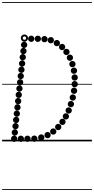

<svg xmlns="http://www.w3.org/2000/svg" viewBox="-25 -1349 897 1832"><path d="M273.1 -949Q260.5 -949 251.8 -957.7Q243 -966.4 243 -978.9Q243 -991.5 251.7 -1000.2Q260.4 -1009 272.9 -1009Q285.5 -1009 294.2 -1000.3Q303 -991.6 303 -979.1Q303 -966.5 294.3 -957.8Q285.6 -949 273.1 -949ZM336.1 -949Q323.5 -949 314.8 -957.7Q306 -966.4 306 -978.9Q306 -991.5 314.7 -1000.2Q323.4 -1009 335.9 -1009Q348.5 -1009 357.2 -1000.3Q366 -991.6 366 -979.1Q366 -966.5 357.3 -957.8Q348.6 -949 336.1 -949ZM399.6 -945.5Q387 -945.5 378.2 -954.2Q369.5 -962.9 369.5 -975.4Q369.5 -988 378.2 -996.8Q386.9 -1005.5 399.4 -1005.5Q412 -1005.5 420.8 -996.8Q429.5 -988.1 429.5 -975.6Q429.5 -963 420.8 -954.2Q412.1 -945.5 399.6 -945.5ZM460.1 -935.5Q447.5 -935.5 438.8 -944.2Q430 -952.9 430 -965.4Q430 -978 438.7 -986.8Q447.4 -995.5 459.9 -995.5Q472.5 -995.5 481.2 -986.8Q490 -978.1 490 -965.6Q490 -953 481.3 -944.2Q472.6 -935.5 460.1 -935.5ZM517.6 -908Q505 -908 496.2 -916.7Q487.5 -925.4 487.5 -937.9Q487.5 -950.5 496.2 -959.2Q504.9 -968 517.4 -968Q530 -968 538.8 -959.3Q547.5 -950.6 547.5 -938.1Q547.5 -925.5 538.8 -916.8Q530.1 -908 517.6 -908ZM567.6 -870.5Q555 -870.5 546.2 -879.2Q537.5 -887.9 537.5 -900.4Q537.5 -913 546.2 -921.8Q554.9 -930.5 567.4 -930.5Q580 -930.5 588.8 -921.8Q597.5 -913.1 597.5 -900.6Q597.5 -888 588.8 -879.2Q580.1 -870.5 567.6 -870.5ZM609.1 -823.5Q596.5 -823.5 587.8 -832.2Q579 -840.9 579 -853.4Q579 -866 587.7 -874.8Q596.4 -883.5 608.9 -883.5Q621.5 -883.5 630.2 -874.8Q639 -866.1 639 -853.6Q639 -841 630.3 -832.2Q621.6 -823.5 609.1 -823.5ZM642.1 -768.5Q629.5 -768.5 620.8 -777.2Q612 -785.9 612 -798.4Q612 -811 620.7 -819.8Q629.4 -828.5 641.9 -828.5Q654.5 -828.5 663.2 -819.8Q672 -811.1 672 -798.6Q672 -786 663.3 -777.2Q654.6 -768.5 642.1 -768.5ZM666.1 -707.5Q653.5 -707.5 644.8 -716.2Q636 -724.9 636 -737.4Q636 -750 644.7 -758.8Q653.4 -767.5 665.9 -767.5Q678.5 -767.5 687.2 -758.8Q696 -750.1 696 -737.6Q696 -725 687.3 -716.2Q678.6 -707.5 666.1 -707.5ZM680.6 -644.5Q668 -644.5 659.2 -653.2Q650.5 -661.9 650.5 -674.4Q650.5 -687 659.2 -695.8Q667.9 -704.5 680.4 -704.5Q693 -704.5 701.8 -695.8Q710.5 -687.1 710.5 -674.6Q710.5 -662 701.8 -653.2Q693.1 -644.5 680.6 -644.5ZM687.6 -579.5Q675 -579.5 666.2 -588.2Q657.5 -596.9 657.5 -609.4Q657.5 -622 666.2 -630.8Q674.9 -639.5 687.4 -639.5Q700 -639.5 708.8 -630.8Q717.5 -622.1 717.5 -609.6Q717.5 -597 708.8 -588.2Q700.1 -579.5 687.6 -579.5ZM687.6 -516Q675 -516 666.2 -524.7Q657.5 -533.4 657.5 -545.9Q657.5 -558.5 666.2 -567.2Q674.9 -576 687.4 -576Q700 -576 708.8 -567.3Q717.5 -558.6 717.5 -546.1Q717.5 -533.5 708.8 -524.8Q700.1 -516 687.6 -516ZM681.6 -453Q669 -453 660.2 -461.7Q651.5 -470.4 651.5 -482.9Q651.5 -495.5 660.2 -504.2Q668.9 -513 681.4 -513Q694 -513 702.8 -504.3Q711.5 -495.6 711.5 -483.1Q711.5 -470.5 702.8 -461.8Q694.1 -453 681.6 -453ZM669.6 -388.5Q657 -388.5 648.2 -397.2Q639.5 -405.9 639.5 -418.4Q639.5 -431 648.2 -439.8Q656.9 -448.5 669.4 -448.5Q682 -448.5 690.8 -439.8Q699.5 -431.1 699.5 -418.6Q699.5 -406 690.8 -397.2Q682.1 -388.5 669.6 -388.5ZM651.6 -325.5Q639 -325.5 630.2 -334.2Q621.5 -342.9 621.5 -355.4Q621.5 -368 630.2 -376.8Q638.9 -385.5 651.4 -385.5Q664 -385.5 672.8 -376.8Q681.5 -368.1 681.5 -355.6Q681.5 -343 672.8 -334.2Q664.1 -325.5 651.6 -325.5ZM630.6 -265Q618 -265 609.2 -273.7Q600.5 -282.4 600.5 -294.9Q600.5 -307.5 609.2 -316.2Q617.9 -325 630.4 -325Q643 -325 651.8 -316.3Q660.5 -307.6 660.5 -295.1Q660.5 -282.5 651.8 -273.8Q643.1 -265 630.6 -265ZM603.6 -208.5Q591 -208.5 582.2 -217.2Q573.5 -225.9 573.5 -238.4Q573.5 -251 582.2 -259.8Q590.9 -268.5 603.4 -268.5Q616 -268.5 624.8 -259.8Q633.5 -251.1 633.5 -238.6Q633.5 -226 624.8 -217.2Q616.1 -208.5 603.6 -208.5ZM571.1 -156.5Q558.5 -156.5 549.8 -165.2Q541 -173.9 541 -186.4Q541 -199 549.7 -207.8Q558.4 -216.5 570.9 -216.5Q583.5 -216.5 592.2 -207.8Q601 -199.1 601 -186.6Q601 -174 592.3 -165.2Q583.6 -156.5 571.1 -156.5ZM530.6 -107Q518 -107 509.2 -115.7Q500.5 -124.4 500.5 -136.9Q500.5 -149.5 509.2 -158.2Q517.9 -167 530.4 -167Q543 -167 551.8 -158.3Q560.5 -149.6 560.5 -137.1Q560.5 -124.5 551.8 -115.8Q543.1 -107 530.6 -107ZM483.1 -64Q470.5 -64 461.8 -72.7Q453 -81.4 453 -93.9Q453 -106.5 461.7 -115.2Q470.4 -124 482.9 -124Q495.5 -124 504.2 -115.3Q513 -106.6 513 -94.1Q513 -81.5 504.3 -72.8Q495.6 -64 483.1 -64ZM429.1 -30Q416.5 -30 407.8 -38.7Q399 -47.4 399 -59.9Q399 -72.5 407.7 -81.2Q416.4 -90 428.9 -90Q441.5 -90 450.2 -81.3Q459 -72.6 459 -60.1Q459 -47.5 450.3 -38.8Q441.6 -30 429.1 -30ZM368.6 -7Q356 -7 347.2 -15.7Q338.5 -24.4 338.5 -36.9Q338.5 -49.5 347.2 -58.2Q355.9 -67 368.4 -67Q381 -67 389.8 -58.3Q398.5 -49.6 398.5 -37.1Q398.5 -24.5 389.8 -15.8Q381.1 -7 368.6 -7ZM302.6 4Q290 4 281.2 -4.7Q272.5 -13.4 272.5 -25.9Q272.5 -38.5 281.2 -47.2Q289.9 -56 302.4 -56Q315 -56 323.8 -47.3Q332.5 -38.6 332.5 -26.1Q332.5 -13.5 323.8 -4.8Q315.1 4 302.6 4ZM237.1 5Q224.5 5 215.8 -3.7Q207 -12.4 207 -24.9Q207 -37.5 215.7 -46.2Q224.4 -55 236.9 -55Q249.5 -55 258.2 -46.3Q267 -37.6 267 -25.1Q267 -12.5 258.3 -3.8Q249.6 5 237.1 5ZM174.1 5Q161.5 5 152.8 -3.7Q144 -12.4 144 -24.9Q144 -37.5 152.7 -46.2Q161.4 -55 173.9 -55Q186.5 -55 195.2 -46.3Q204 -37.6 204 -25.1Q204 -12.5 195.3 -3.8Q186.6 5 174.1 5ZM205.1 -891Q192.5 -891 183.8 -899.7Q175 -908.4 175 -920.9Q175 -933.5 183.7 -942.2Q192.4 -951 204.9 -951Q217.5 -951 226.2 -942.3Q235 -933.6 235 -921.1Q235 -908.5 226.3 -899.8Q217.6 -891 205.1 -891ZM198.6 -832Q186 -832 177.2 -840.7Q168.5 -849.4 168.5 -861.9Q168.5 -874.5 177.2 -883.2Q185.9 -892 198.4 -892Q211 -892 219.8 -883.3Q228.5 -874.6 228.5 -862.1Q228.5 -849.5 219.8 -840.8Q211.1 -832 198.6 -832ZM192.1 -773Q179.5 -773 170.8 -781.7Q162 -790.4 162 -802.9Q162 -815.5 170.7 -824.2Q179.4 -833 191.9 -833Q204.5 -833 213.2 -824.3Q222 -815.6 222 -803.1Q222 -790.5 213.3 -781.8Q204.6 -773 192.1 -773ZM186.1 -713Q173.5 -713 164.8 -721.7Q156 -730.4 156 -742.9Q156 -755.5 164.7 -764.2Q173.4 -773 185.9 -773Q198.5 -773 207.2 -764.3Q216 -755.6 216 -743.1Q216 -730.5 207.3 -721.8Q198.6 -713 186.1 -713ZM179.6 -653.5Q167 -653.5 158.2 -662.2Q149.5 -670.9 149.5 -683.4Q149.5 -696 158.2 -704.8Q166.9 -713.5 179.4 -713.5Q192 -713.5 200.8 -704.8Q209.5 -696.1 209.5 -683.6Q209.5 -671 200.8 -662.2Q192.1 -653.5 179.6 -653.5ZM173.1 -593.5Q160.5 -593.5 151.8 -602.2Q143 -610.9 143 -623.4Q143 -636 151.7 -644.8Q160.4 -653.5 172.9 -653.5Q185.5 -653.5 194.2 -644.8Q203 -636.1 203 -623.6Q203 -611 194.3 -602.2Q185.6 -593.5 173.1 -593.5ZM167.1 -533.5Q154.5 -533.5 145.8 -542.2Q137 -550.9 137 -563.4Q137 -576 145.7 -584.8Q154.4 -593.5 166.9 -593.5Q179.5 -593.5 188.2 -584.8Q197 -576.1 197 -563.6Q197 -551 188.3 -542.2Q179.6 -533.5 167.1 -533.5ZM160.6 -474Q148 -474 139.2 -482.7Q130.5 -491.4 130.5 -503.9Q130.5 -516.5 139.2 -525.2Q147.9 -534 160.4 -534Q173 -534 181.8 -525.3Q190.5 -516.6 190.5 -504.1Q190.5 -491.5 181.8 -482.8Q173.1 -474 160.6 -474ZM154.1 -414Q141.5 -414 132.8 -422.7Q124 -431.4 124 -443.9Q124 -456.5 132.7 -465.2Q141.4 -474 153.9 -474Q166.5 -474 175.2 -465.3Q184 -456.6 184 -444.1Q184 -431.5 175.3 -422.8Q166.6 -414 154.1 -414ZM148.1 -354Q135.5 -354 126.8 -362.7Q118 -371.4 118 -383.9Q118 -396.5 126.7 -405.2Q135.4 -414 147.9 -414Q160.5 -414 169.2 -405.3Q178 -396.6 178 -384.1Q178 -371.5 169.3 -362.8Q160.6 -354 148.1 -354ZM141.6 -294.5Q129 -294.5 120.2 -303.2Q111.5 -311.9 111.5 -324.4Q111.5 -337 120.2 -345.8Q128.9 -354.5 141.4 -354.5Q154 -354.5 162.8 -345.8Q171.5 -337.1 171.5 -324.6Q171.5 -312 162.8 -303.2Q154.1 -294.5 141.6 -294.5ZM135.6 -234.5Q123 -234.5 114.2 -243.2Q105.5 -251.9 105.5 -264.4Q105.5 -277 114.2 -285.8Q122.9 -294.5 135.4 -294.5Q148 -294.5 156.8 -285.8Q165.5 -277.1 165.5 -264.6Q165.5 -252 156.8 -243.2Q148.1 -234.5 135.6 -234.5ZM129.1 -174.5Q116.5 -174.5 107.8 -183.2Q99 -191.9 99 -204.4Q99 -217 107.7 -225.8Q116.4 -234.5 128.9 -234.5Q141.5 -234.5 150.2 -225.8Q159 -217.1 159 -204.6Q159 -192 150.3 -183.2Q141.6 -174.5 129.1 -174.5ZM123.1 -115Q110.5 -115 101.8 -123.7Q93 -132.4 93 -144.9Q93 -157.5 101.7 -166.2Q110.4 -175 122.9 -175Q135.5 -175 144.2 -166.3Q153 -157.6 153 -145.1Q153 -132.5 144.3 -123.8Q135.6 -115 123.1 -115ZM116.6 -55Q104 -55 95.2 -63.7Q86.5 -72.4 86.5 -84.9Q86.5 -97.5 95.2 -106.2Q103.9 -115 116.4 -115Q129 -115 137.8 -106.3Q146.5 -97.6 146.5 -85.1Q146.5 -72.5 137.8 -63.8Q129.1 -55 116.6 -55ZM110.1 5Q97.5 5 88.8 -3.7Q80 -12.4 80 -24.9Q80 -37.5 88.7 -46.2Q97.4 -55 109.9 -55Q122.5 -55 131.2 -46.3Q140 -37.6 140 -25.1Q140 -12.5 131.3 -3.8Q122.6 5 110.1 5ZM208.2 -951Q194 -951 183.8 -961.2Q173.5 -971.3 173.5 -985.7Q173.5 -1000 183.7 -1010Q193.8 -1020 208.2 -1020Q222.5 -1020 232.5 -1009.9Q242.5 -999.9 242.5 -985.7Q242.5 -971.5 232.4 -961.2Q222.4 -951 208.2 -951ZM208.2 -969Q215 -969 219.8 -973.9Q224.5 -978.8 224.5 -985.5Q224.5 -992.5 219.7 -997.2Q214.9 -1002 208 -1002Q201.5 -1002 196.5 -997.2Q191.5 -992.5 191.5 -985.5Q191.5 -978.8 196.5 -973.9Q201.5 -969 208.2 -969ZM-5 455H852V463H-5ZM-5 -16H852V0H-5ZM-5 -549H852V-541H-5ZM-5 -1329H852V-1321H-5Z"/></svg>

Font: Edu SA Dotted Guide
Style: Regular
Weight: 400
Designer: Tina and Corey Anderson, Eben Sorkin, Mirko Velimirovic
Foundry: Google for Education
Version: Version 2.000